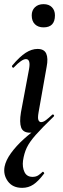

<svg xmlns="http://www.w3.org/2000/svg" viewBox="-37 -631 304 926"><path d="M70 275Q24 275 1 243.5Q-22 212 -15 173Q-9 142 16 107.5Q41 73 78 39.5Q115 6 156 -21L139 1Q132 5 124 7Q116 9 108 9Q74 9 65 -16Q56 -41 64 -89L103 -297Q112 -346 88 -346Q78 -346 63.5 -336Q49 -326 30 -306Q27 -302 23 -306.5Q19 -311 22 -315Q58 -358 87 -376.5Q116 -395 144 -395Q176 -395 186 -372.5Q196 -350 188 -309L149 -89Q144 -61 148.5 -51.5Q153 -42 161 -42Q172 -42 185 -52Q198 -62 214 -77Q218 -81 222 -77Q226 -73 222 -69Q166 -15 135.5 19.5Q105 54 92 81.5Q79 109 74 144Q70 175 81 198.5Q92 222 120 222Q137 222 148.5 214Q160 206 168 198Q171 196 174.5 200.5Q178 205 175 207Q148 243 124 259Q100 275 70 275ZM173 -499Q147 -499 131.5 -514Q116 -529 116 -557Q116 -581 131.5 -596Q147 -611 173 -611Q199 -611 213.5 -596Q228 -581 228 -557Q228 -499 173 -499Z"/></svg>

Font: Cormorant Light
Style: Bold Italic
Weight: 700
Italic angle: -10°
Version: Version 4.000